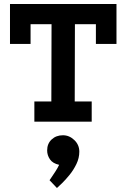

<svg xmlns="http://www.w3.org/2000/svg" viewBox="-20 -609 640 961"><path d="M30 -589H563V-389H460V-488H355L354 -101H439V0H152V-101H237L238 -488H133V-389H30ZM265 332 228 293Q228 293 236.5 280.5Q245 268 256.5 250.5Q268 233 276 216Q244 209 230 188.5Q216 168 216 144Q216 110 238.5 89Q261 68 295 68Q327 68 352 92Q377 116 377 150Q377 182 362.5 212Q348 242 328 266.5Q308 291 290.5 308Q273 325 265 332Z"/></svg>

Font: Podkova
Style: Bold
Weight: 700
Designer: Ilya Yudin
Foundry: Cyreal (www.cyreal.org)
Version: Version 2.102; ttfautohint (v1.8.1.43-b0c9)